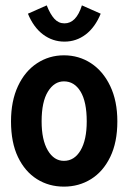

<svg xmlns="http://www.w3.org/2000/svg" viewBox="-20 -685 478 715"><path d="M218 10Q162 10 117.5 -18Q73 -46 47 -100Q21 -154 21 -233Q21 -309 47 -364.5Q73 -420 118 -449.5Q163 -479 218 -479Q274 -479 319 -449.5Q364 -420 390.5 -364.5Q417 -309 417 -233Q417 -155 390.5 -100.5Q364 -46 319 -18Q274 10 218 10ZM218 -86Q257 -86 280 -125Q303 -164 303 -233Q303 -306 280 -344Q257 -382 218 -382Q182 -382 158.5 -344Q135 -306 135 -233Q135 -164 158 -125Q181 -86 218 -86ZM285 -665 355 -634Q334 -583 299 -556.5Q264 -530 220 -530Q176 -530 140.5 -556.5Q105 -583 84 -634L154 -665Q167 -632 182.5 -615Q198 -598 220 -598Q264 -598 285 -665Z"/></svg>

Font: Inconsolata SemiCondensed ExtraBold
Style: Regular
Weight: 800
Width: 4
Monospace: yes
Designer: Raph Levien, Cyreal, Brenton Simpson
Foundry: Raph Levien, Cyreal, Google
Version: Version 3.100; ttfautohint (v1.8.4.7-5d5b)